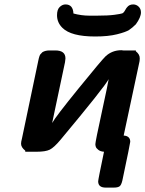

<svg xmlns="http://www.w3.org/2000/svg" viewBox="-20 -686 657 868"><path d="M75.2 -36.1Q75.2 -44.9 79.1 -59.1L152.8 -410.2Q155.8 -425.3 158.4 -432.1Q161.1 -439 162.6 -440.4Q164.1 -441.9 171.9 -450.2Q185.1 -458 204.1 -458H230Q275.9 -458 275.9 -421.9Q275.9 -417 273.9 -404.8L221.2 -155.8L215.8 -129.9Q230 -156.7 335 -285.9Q439.9 -415 457 -431.2Q486.8 -459 528.8 -459Q531.7 -459 537.1 -458H542H594.2V-454.1Q612.3 -439.9 611.8 -421.9Q611.8 -409.7 608.9 -399.9L539.1 -73.2Q568.8 -71.3 568.8 -44.9Q568.8 -39.1 533.2 129.9Q528.3 150.9 520.3 156.5Q512.2 162.1 494.1 162.1H458Q423.8 162.1 423.8 133.8Q423.8 126 450.2 0Q434.1 -1 424.6 -8.5Q415 -16.1 413.1 -22.5Q411.1 -28.8 411.1 -34.2Q411.1 -45.4 440.2 -178.7Q469.2 -312 471.2 -328.1Q452.1 -292 252.9 -53.2Q224.1 -19 205.1 -9.5Q186 0 145 0H94.2V-4.9Q75.2 -20 75.2 -36.1ZM237.8 -617.2Q237.8 -643.1 250 -654.5Q262.2 -666 275.9 -666Q310.1 -666 312 -625Q348.1 -615.2 383.8 -615.2H418Q468.8 -615.2 497.3 -619.1Q525.9 -623 532.5 -625.5Q539.1 -627.9 545.4 -639.4Q551.8 -650.9 554.2 -652.8Q564 -666 582 -666Q596.2 -666 606.7 -656Q617.2 -646 617.2 -629.9Q617.2 -607.9 594.2 -576.2Q578.1 -560.1 563.5 -550.5Q548.8 -541 509 -531Q469.2 -521 410.2 -521Q301.3 -521 262.2 -560.1Q237.8 -584 237.8 -617.2Z"/></svg>

Font: CMU Sans Serif
Style: BoldOblique
Weight: 700
Italic angle: -12°
Version: Version 0.7.0